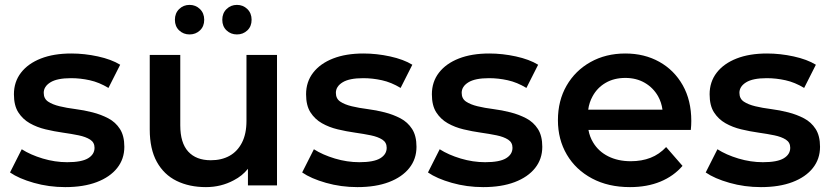

<svg xmlns="http://www.w3.org/2000/svg" viewBox="-20 -759 3403 786"><path d="M247 7Q180 7 118.5 -10.5Q57 -28 21 -53L69 -148Q105 -125 155 -110Q205 -95 255 -95Q314 -95 340.5 -111Q367 -127 367 -154Q367 -176 349 -187.5Q331 -199 302 -205Q273 -211 237.5 -216Q202 -221 166.5 -229.5Q131 -238 102 -254.5Q73 -271 55 -299Q37 -327 37 -373Q37 -424 66 -461.5Q95 -499 147.5 -519.5Q200 -540 272 -540Q326 -540 381 -528Q436 -516 472 -494L424 -399Q386 -422 347.5 -430.5Q309 -439 271 -439Q214 -439 186.5 -422Q159 -405 159 -379Q159 -355 177 -343Q195 -331 224 -324Q253 -317 288.5 -312.5Q324 -308 359 -299Q394 -290 423.5 -274.5Q453 -259 471 -231Q489 -203 489 -158Q489 -108 459.5 -71Q430 -34 376 -13.5Q322 7 247 7Z M823 7Q755 7 703 -18.5Q651 -44 622 -96.5Q593 -149 593 -229V-534H718V-246Q718 -174 750.5 -138.5Q783 -103 843 -103Q887 -103 919.5 -121Q952 -139 970.5 -175Q989 -211 989 -264V-534H1114V0H995V-68Q972 -39 937 -21Q885 7 823 7ZM950 -618Q925 -618 907.5 -634.5Q890 -651 890 -678Q890 -705 907.5 -722Q925 -739 950 -739Q975 -739 992.5 -722Q1010 -705 1010 -678Q1010 -651 992.5 -634.5Q975 -618 950 -618ZM756 -618Q731 -618 713.5 -634.5Q696 -651 696 -678Q696 -705 713.5 -722Q731 -739 756 -739Q781 -739 798.5 -722Q816 -705 816 -678Q816 -651 798.5 -634.5Q781 -618 756 -618Z M1443 7Q1376 7 1314.5 -10.5Q1253 -28 1217 -53L1265 -148Q1301 -125 1351 -110Q1401 -95 1451 -95Q1510 -95 1536.5 -111Q1563 -127 1563 -154Q1563 -176 1545 -187.5Q1527 -199 1498 -205Q1469 -211 1433.5 -216Q1398 -221 1362.5 -229.5Q1327 -238 1298 -254.5Q1269 -271 1251 -299Q1233 -327 1233 -373Q1233 -424 1262 -461.5Q1291 -499 1343.5 -519.5Q1396 -540 1468 -540Q1522 -540 1577 -528Q1632 -516 1668 -494L1620 -399Q1582 -422 1543.5 -430.5Q1505 -439 1467 -439Q1410 -439 1382.5 -422Q1355 -405 1355 -379Q1355 -355 1373 -343Q1391 -331 1420 -324Q1449 -317 1484.5 -312.5Q1520 -308 1555 -299Q1590 -290 1619.5 -274.5Q1649 -259 1667 -231Q1685 -203 1685 -158Q1685 -108 1655.5 -71Q1626 -34 1572 -13.5Q1518 7 1443 7Z M1958 7Q1891 7 1829.5 -10.5Q1768 -28 1732 -53L1780 -148Q1816 -125 1866 -110Q1916 -95 1966 -95Q2025 -95 2051.5 -111Q2078 -127 2078 -154Q2078 -176 2060 -187.5Q2042 -199 2013 -205Q1984 -211 1948.5 -216Q1913 -221 1877.5 -229.5Q1842 -238 1813 -254.5Q1784 -271 1766 -299Q1748 -327 1748 -373Q1748 -424 1777 -461.5Q1806 -499 1858.5 -519.5Q1911 -540 1983 -540Q2037 -540 2092 -528Q2147 -516 2183 -494L2135 -399Q2097 -422 2058.5 -430.5Q2020 -439 1982 -439Q1925 -439 1897.5 -422Q1870 -405 1870 -379Q1870 -355 1888 -343Q1906 -331 1935 -324Q1964 -317 1999.5 -312.5Q2035 -308 2070 -299Q2105 -290 2134.5 -274.5Q2164 -259 2182 -231Q2200 -203 2200 -158Q2200 -108 2170.5 -71Q2141 -34 2087 -13.5Q2033 7 1958 7Z M2559 7Q2470 7 2403.5 -28.5Q2337 -64 2300.5 -126Q2264 -188 2264 -267Q2264 -347 2299.5 -408.5Q2335 -470 2397.5 -505Q2460 -540 2540 -540Q2618 -540 2679 -506Q2740 -472 2775 -410Q2810 -348 2810 -264Q2810 -256 2809.5 -246Q2809 -236 2808 -227H2389Q2394 -199 2408 -176Q2430 -139 2470 -119Q2510 -99 2562 -99Q2607 -99 2643 -113Q2679 -127 2707 -157L2774 -80Q2738 -38 2683.5 -15.5Q2629 7 2559 7ZM2388 -310H2692Q2688 -340 2674 -365Q2654 -400 2619.5 -420Q2585 -440 2540 -440Q2494 -440 2459.5 -420Q2425 -400 2406 -365Q2392 -340 2388 -310Z M3095 7Q3028 7 2966.5 -10.5Q2905 -28 2869 -53L2917 -148Q2953 -125 3003 -110Q3053 -95 3103 -95Q3162 -95 3188.5 -111Q3215 -127 3215 -154Q3215 -176 3197 -187.5Q3179 -199 3150 -205Q3121 -211 3085.5 -216Q3050 -221 3014.5 -229.5Q2979 -238 2950 -254.5Q2921 -271 2903 -299Q2885 -327 2885 -373Q2885 -424 2914 -461.5Q2943 -499 2995.5 -519.5Q3048 -540 3120 -540Q3174 -540 3229 -528Q3284 -516 3320 -494L3272 -399Q3234 -422 3195.5 -430.5Q3157 -439 3119 -439Q3062 -439 3034.5 -422Q3007 -405 3007 -379Q3007 -355 3025 -343Q3043 -331 3072 -324Q3101 -317 3136.5 -312.5Q3172 -308 3207 -299Q3242 -290 3271.5 -274.5Q3301 -259 3319 -231Q3337 -203 3337 -158Q3337 -108 3307.5 -71Q3278 -34 3224 -13.5Q3170 7 3095 7Z"/></svg>

Font: Montserrat Thin SemiBold
Style: Regular
Weight: 600
Version: Version 9.000